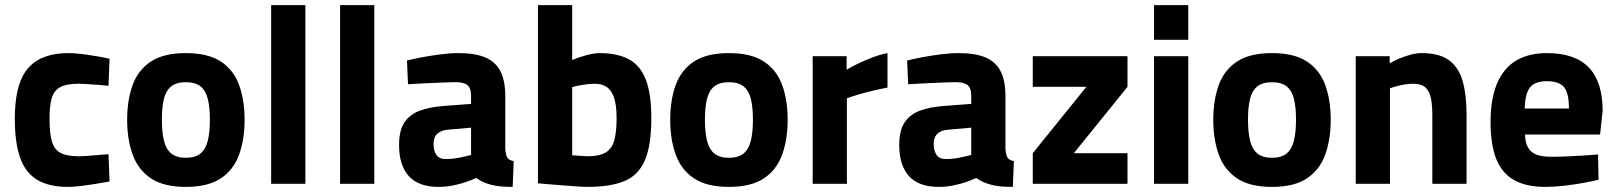

<svg xmlns="http://www.w3.org/2000/svg" viewBox="-20 -720 6331 752"><path d="M246 12Q172 12 126 -15.5Q80 -43 59 -102Q38 -161 38 -255Q38 -344 59.5 -400.5Q81 -457 128 -484.5Q175 -512 249 -512Q270 -512 299 -508.5Q328 -505 357.5 -500Q387 -495 409 -490L405 -384Q388 -386 366 -387.5Q344 -389 323 -390.5Q302 -392 288 -392Q240 -392 215.5 -378.5Q191 -365 182.5 -335Q174 -305 174 -255Q174 -199 183 -167Q192 -135 216.5 -121.5Q241 -108 289 -108Q303 -108 323.5 -109.5Q344 -111 366 -113Q388 -115 405 -116L409 -9Q386 -5 355.5 0Q325 5 296 8.5Q267 12 246 12Z M708 12Q621 12 571 -21.5Q521 -55 499.5 -114.5Q478 -174 478 -251Q478 -328 499.5 -387Q521 -446 571 -479Q621 -512 708 -512Q795 -512 845 -479Q895 -446 916.5 -387Q938 -328 938 -251Q938 -174 916.5 -114.5Q895 -55 845 -21.5Q795 12 708 12ZM708 -102Q745 -102 765.5 -119Q786 -136 794 -169.5Q802 -203 802 -251Q802 -300 794 -332.5Q786 -365 765.5 -381.5Q745 -398 708 -398Q671 -398 650.5 -381.5Q630 -365 622 -332.5Q614 -300 614 -251Q614 -203 622 -169.5Q630 -136 650.5 -119Q671 -102 708 -102Z M1042 0V-700H1176V0Z M1312 0V-700H1446V0Z M1698 12Q1619 12 1581 -30.5Q1543 -73 1543 -152Q1543 -209 1564 -240.5Q1585 -272 1624 -286.5Q1663 -301 1718 -305L1825 -313V-344Q1825 -376 1810.5 -387Q1796 -398 1766 -398Q1742 -398 1708 -396.5Q1674 -395 1639 -393.5Q1604 -392 1578 -390L1574 -483Q1597 -489 1631.5 -495.5Q1666 -502 1704 -507Q1742 -512 1777 -512Q1842 -512 1882 -494.5Q1922 -477 1940.5 -440Q1959 -403 1959 -344V-136Q1961 -114 1966.5 -103.5Q1972 -93 1992 -89L1988 12Q1960 12 1939.5 10Q1919 8 1901 3Q1886 -1 1872.5 -7Q1859 -13 1845 -23Q1830 -16 1806 -7.5Q1782 1 1754 6.5Q1726 12 1698 12ZM1727 -97Q1743 -97 1761 -99.5Q1779 -102 1796 -106Q1813 -110 1825 -113V-220L1734 -212Q1708 -210 1693 -196.5Q1678 -183 1678 -156Q1678 -130 1689 -113.5Q1700 -97 1727 -97Z M2282 12Q2265 12 2230.5 9.5Q2196 7 2157.5 4Q2119 1 2087 -2V-700H2221V-485Q2242 -494 2273.5 -503Q2305 -512 2329 -512Q2397 -512 2442 -488.5Q2487 -465 2509 -409Q2531 -353 2531 -257Q2531 -150 2505.5 -91.5Q2480 -33 2425 -10.5Q2370 12 2282 12ZM2282 -108Q2328 -108 2352.5 -123Q2377 -138 2386 -170.5Q2395 -203 2395 -257Q2395 -308 2385 -337.5Q2375 -367 2356 -379.5Q2337 -392 2311 -392Q2289 -392 2263.5 -388Q2238 -384 2221 -379V-112Q2236 -111 2255 -109.5Q2274 -108 2282 -108Z M2835 12Q2748 12 2698 -21.5Q2648 -55 2626.5 -114.5Q2605 -174 2605 -251Q2605 -328 2626.5 -387Q2648 -446 2698 -479Q2748 -512 2835 -512Q2922 -512 2972 -479Q3022 -446 3043.5 -387Q3065 -328 3065 -251Q3065 -174 3043.5 -114.5Q3022 -55 2972 -21.5Q2922 12 2835 12ZM2835 -102Q2872 -102 2892.5 -119Q2913 -136 2921 -169.5Q2929 -203 2929 -251Q2929 -300 2921 -332.5Q2913 -365 2892.5 -381.5Q2872 -398 2835 -398Q2798 -398 2777.5 -381.5Q2757 -365 2749 -332.5Q2741 -300 2741 -251Q2741 -203 2749 -169.5Q2757 -136 2777.5 -119Q2798 -102 2835 -102Z M3163 0V-500H3296V-447Q3314 -458 3341 -471Q3368 -484 3398.5 -495.5Q3429 -507 3456 -512V-377Q3424 -371 3393.5 -363.5Q3363 -356 3338 -348.5Q3313 -341 3297 -335V0Z M3657 12Q3578 12 3540 -30.5Q3502 -73 3502 -152Q3502 -209 3523 -240.5Q3544 -272 3583 -286.5Q3622 -301 3677 -305L3784 -313V-344Q3784 -376 3769.5 -387Q3755 -398 3725 -398Q3701 -398 3667 -396.5Q3633 -395 3598 -393.5Q3563 -392 3537 -390L3533 -483Q3556 -489 3590.5 -495.5Q3625 -502 3663 -507Q3701 -512 3736 -512Q3801 -512 3841 -494.5Q3881 -477 3899.5 -440Q3918 -403 3918 -344V-136Q3920 -114 3925.5 -103.5Q3931 -93 3951 -89L3947 12Q3919 12 3898.5 10Q3878 8 3860 3Q3845 -1 3831.5 -7Q3818 -13 3804 -23Q3789 -16 3765 -7.5Q3741 1 3713 6.5Q3685 12 3657 12ZM3686 -97Q3702 -97 3720 -99.5Q3738 -102 3755 -106Q3772 -110 3784 -113V-220L3693 -212Q3667 -210 3652 -196.5Q3637 -183 3637 -156Q3637 -130 3648 -113.5Q3659 -97 3686 -97Z M4025 0V-120L4235 -380H4025V-500H4396V-380L4186 -120H4396V0Z M4500 0V-500H4634V0ZM4500 -564V-700H4634V-564Z M4962 12Q4875 12 4825 -21.5Q4775 -55 4753.5 -114.5Q4732 -174 4732 -251Q4732 -328 4753.5 -387Q4775 -446 4825 -479Q4875 -512 4962 -512Q5049 -512 5099 -479Q5149 -446 5170.5 -387Q5192 -328 5192 -251Q5192 -174 5170.5 -114.5Q5149 -55 5099 -21.5Q5049 12 4962 12ZM4962 -102Q4999 -102 5019.5 -119Q5040 -136 5048 -169.5Q5056 -203 5056 -251Q5056 -300 5048 -332.5Q5040 -365 5019.5 -381.5Q4999 -398 4962 -398Q4925 -398 4904.5 -381.5Q4884 -365 4876 -332.5Q4868 -300 4868 -251Q4868 -203 4876 -169.5Q4884 -136 4904.5 -119Q4925 -102 4962 -102Z M5290 0V-500H5423V-472Q5438 -481 5459 -490Q5480 -499 5503.5 -505.5Q5527 -512 5548 -512Q5618 -512 5656 -483.5Q5694 -455 5709 -401.5Q5724 -348 5724 -271V0H5590V-267Q5590 -305 5585 -333Q5580 -361 5564 -376.5Q5548 -392 5515 -392Q5498 -392 5480.5 -389Q5463 -386 5448.5 -382Q5434 -378 5424 -374V0Z M6033 12Q5958 12 5910.5 -14.5Q5863 -41 5840.5 -97Q5818 -153 5818 -243Q5818 -332 5843 -392Q5868 -452 5917 -482Q5966 -512 6039 -512Q6149 -512 6203 -455.5Q6257 -399 6257 -286L6247 -193H5953Q5954 -148 5977 -127Q6000 -106 6054 -106Q6084 -106 6118.5 -107.5Q6153 -109 6185 -111Q6217 -113 6239 -115L6241 -16Q6217 -10 6181 -3.5Q6145 3 6106 7.5Q6067 12 6033 12ZM5952 -295H6125Q6125 -356 6105.5 -379Q6086 -402 6039 -402Q5991 -402 5972 -377Q5953 -352 5952 -295Z"/></svg>

Font: Titillium Web
Style: Bold
Weight: 700
Designer: Mohamed Gaber, Accademia di Belle Arti di Urbino
Foundry: Kief Type Foundry, Accademia di Belle Arti di Urbino
Version: Version 3.000